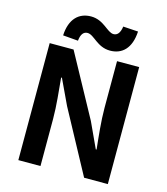

<svg xmlns="http://www.w3.org/2000/svg" viewBox="-136 -1068 1022 1173"><g transform="rotate(15 374.5 -481.5)"><path d="M91 0H231V-297C231 -382 220 -475 213 -555H218L293 -396L507 0H657V-740H517V-445C517 -361 528 -263 536 -186H531L457 -346L242 -740H91ZM458 -791C534 -791 588 -840 594 -948L499 -954C493 -911 476 -894 453 -894C412 -894 376 -963 294 -963C218 -963 163 -913 158 -807L254 -799C258 -842 275 -860 299 -860C341 -860 376 -791 458 -791Z"/></g></svg>

Font: Noto Sans CJK KR Bold
Style: Regular
Weight: 700
Designer: Ryoko NISHIZUKA (kana & ideographs); Paul D. Hunt (Latin, Greek & Cyrillic); Wenlong ZHANG (bopomofo); Sandoll Communica
Foundry: Adobe Systems Incorporated
Version: Version 1.004;PS 1.004;hotconv 1.0.82;makeotf.lib2.5.63406